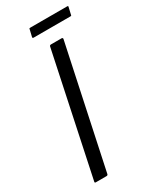

<svg xmlns="http://www.w3.org/2000/svg" viewBox="-202 -851 746 911"><g transform="rotate(-30 171.0 -395.5)"><path d="M104 -7Q103 0 95 0H37Q30 0 32 -7L171 -665Q172 -673 180 -673H238Q241 -673 243 -671Q245 -669 244 -665ZM332 -746Q332 -744 331 -743Q330 -742 325 -742H125Q121 -742 120 -743.5Q119 -745 119 -747L128 -785Q128 -789 129.5 -790Q131 -791 135 -791H336Q340 -791 341 -790Q342 -789 341 -785Z"/></g></svg>

Font: Glory
Style: Italic
Weight: 400
Italic angle: -12°
Designer: Robert Leuschke
Foundry: Robert Leuschke
Version: Version 1.011